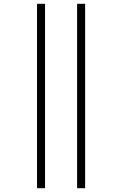

<svg xmlns="http://www.w3.org/2000/svg" viewBox="-20 -843 640 1006"><path d="M384 143V-823H426V143ZM174 143V-823H216V143Z"/></svg>

Font: Iosevka Etoile Extralight
Style: Regular
Weight: 200
Designer: Belleve Invis
Foundry: Belleve Invis
Version: Version 22.1.2; ttfautohint (v1.8.4)